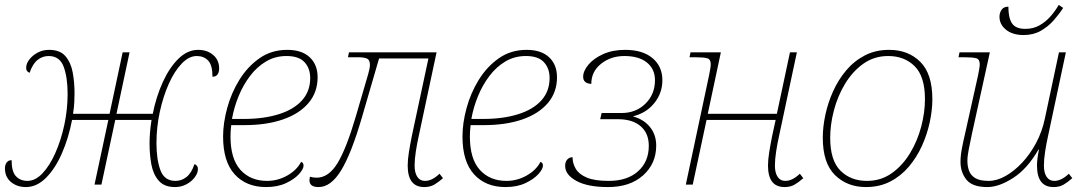

<svg xmlns="http://www.w3.org/2000/svg" viewBox="-40 -748 4404 778"><path d="M65 10Q29 10 4.5 -10.5Q-20 -31 -20 -66Q-20 -80 -13 -89.5Q-6 -99 7 -99Q7 -52 25 -33.5Q43 -15 71 -15Q103 -15 132 -45.5Q161 -76 184 -127.5Q207 -179 220.5 -241.5Q234 -304 234 -368Q234 -434 218 -477.5Q202 -521 157 -521Q132 -521 112 -505Q92 -489 80 -453Q66 -458 66 -473Q66 -490 78.5 -506.5Q91 -523 112 -534.5Q133 -546 159 -546Q203 -546 225 -520.5Q247 -495 254.5 -455Q262 -415 262 -369Q262 -353 261 -333Q260 -313 256 -287H404L457 -536H485L432 -287H579Q593 -357 620 -416Q647 -475 683.5 -510.5Q720 -546 763 -546Q799 -546 823.5 -525.5Q848 -505 848 -470Q848 -456 841.5 -446.5Q835 -437 821 -437Q821 -484 803.5 -502.5Q786 -521 757 -521Q726 -521 696.5 -490.5Q667 -460 644 -408.5Q621 -357 607.5 -294.5Q594 -232 594 -168Q594 -102 610 -58.5Q626 -15 671 -15Q696 -15 716 -31Q736 -47 748 -83Q762 -78 762 -63Q762 -47 749.5 -30Q737 -13 716 -1.5Q695 10 669 10Q626 10 603.5 -15.5Q581 -41 573.5 -81Q566 -121 566 -167Q566 -186 567.5 -207Q569 -228 574 -262H427L371 0H343L399 -262H252Q238 -189 211 -127Q184 -65 146.5 -27.5Q109 10 65 10Z M1038 10Q958 10 911 -41.5Q864 -93 864 -195Q864 -249 880.5 -310Q897 -371 930 -424.5Q963 -478 1011.5 -512Q1060 -546 1124 -546Q1183 -546 1215 -516Q1247 -486 1247 -435Q1247 -374 1210 -330.5Q1173 -287 1106.5 -264Q1040 -241 951 -241H897Q894 -217 894 -195Q894 -104 934.5 -59.5Q975 -15 1042 -15Q1086 -15 1124.5 -37Q1163 -59 1180 -92Q1190 -89 1190 -77Q1190 -63 1171.5 -42.5Q1153 -22 1119 -6Q1085 10 1038 10ZM900 -266H947Q1028 -266 1089 -285Q1150 -304 1183.5 -341Q1217 -378 1217 -432Q1217 -471 1194 -496Q1171 -521 1121 -521Q1075 -521 1038 -499Q1001 -477 973 -440Q945 -403 926.5 -357.5Q908 -312 900 -266Z M1251 10Q1214 10 1214 -17Q1214 -21 1214.5 -24.5Q1215 -28 1216 -32Q1228 -28 1243 -28Q1292 -28 1328 -87.5Q1364 -147 1402 -277L1452 -448Q1455 -459 1457 -468.5Q1459 -478 1459 -485Q1459 -506 1446 -511Q1433 -516 1412 -516H1370L1374 -536H1729L1657 -198Q1650 -167 1645 -134.5Q1640 -102 1640 -77Q1640 -48 1651 -31.5Q1662 -15 1682 -15Q1711 -15 1741 -44L1755 -26Q1737 -10 1720 0Q1703 10 1679 10Q1612 10 1612 -77Q1612 -101 1617 -132Q1622 -163 1629 -198L1696 -511H1496L1427 -274Q1384 -126 1342.5 -58Q1301 10 1251 10Z M2008 10Q1928 10 1881 -41.5Q1834 -93 1834 -195Q1834 -249 1850.5 -310Q1867 -371 1900 -424.5Q1933 -478 1981.5 -512Q2030 -546 2094 -546Q2153 -546 2185 -516Q2217 -486 2217 -435Q2217 -374 2180 -330.5Q2143 -287 2076.5 -264Q2010 -241 1921 -241H1867Q1864 -217 1864 -195Q1864 -104 1904.5 -59.5Q1945 -15 2012 -15Q2056 -15 2094.5 -37Q2133 -59 2150 -92Q2160 -89 2160 -77Q2160 -63 2141.5 -42.5Q2123 -22 2089 -6Q2055 10 2008 10ZM1870 -266H1917Q1998 -266 2059 -285Q2120 -304 2153.5 -341Q2187 -378 2187 -432Q2187 -471 2164 -496Q2141 -521 2091 -521Q2045 -521 2008 -499Q1971 -477 1943 -440Q1915 -403 1896.5 -357.5Q1878 -312 1870 -266Z M2424 10Q2341 10 2295.5 -15Q2250 -40 2250 -76Q2250 -92 2258.5 -101.5Q2267 -111 2280 -111Q2280 -86 2293 -64Q2306 -42 2337.5 -28.5Q2369 -15 2427 -15Q2502 -15 2545.5 -54Q2589 -93 2589 -157Q2589 -208 2556 -236.5Q2523 -265 2464 -265H2392L2398 -290H2478Q2537 -290 2575.5 -328Q2614 -366 2614 -423Q2614 -468 2581.5 -494.5Q2549 -521 2490 -521Q2435 -521 2395.5 -489.5Q2356 -458 2356 -408Q2323 -410 2323 -437Q2323 -460 2344 -485.5Q2365 -511 2403.5 -528.5Q2442 -546 2493 -546Q2564 -546 2604 -512.5Q2644 -479 2644 -423Q2644 -371 2611.5 -330.5Q2579 -290 2526 -277V-276Q2569 -264 2594 -233Q2619 -202 2619 -158Q2619 -85 2566 -37.5Q2513 10 2424 10Z M3139 10Q3072 10 3072 -77Q3072 -101 3077 -132Q3082 -163 3089 -198L3103 -262H2823L2767 0H2739L2833 -442Q2836 -457 2838 -468.5Q2840 -480 2840 -488Q2840 -508 2825.5 -512Q2811 -516 2776 -516H2754L2758 -536H2881L2828 -287H3108L3161 -536H3189L3117 -198Q3110 -167 3105 -134.5Q3100 -102 3100 -77Q3100 -48 3111 -31.5Q3122 -15 3142 -15Q3171 -15 3201 -44L3215 -26Q3197 -10 3180 0Q3163 10 3139 10Z M3469 10Q3393 10 3343.5 -38.5Q3294 -87 3294 -190Q3294 -234 3304.5 -283Q3315 -332 3336 -378.5Q3357 -425 3389 -463Q3421 -501 3464.5 -523.5Q3508 -546 3563 -546Q3640 -546 3689 -497.5Q3738 -449 3738 -346Q3738 -302 3727.5 -253Q3717 -204 3696 -157.5Q3675 -111 3643 -73Q3611 -35 3567.5 -12.5Q3524 10 3469 10ZM3473 -15Q3530 -15 3574 -46.5Q3618 -78 3648 -128Q3678 -178 3693 -235.5Q3708 -293 3708 -346Q3708 -438 3666.5 -479.5Q3625 -521 3559 -521Q3502 -521 3458 -489.5Q3414 -458 3384 -408Q3354 -358 3339 -300.5Q3324 -243 3324 -190Q3324 -98 3365.5 -56.5Q3407 -15 3473 -15Z M4108 -606Q4063 -606 4036.5 -627.5Q4010 -649 4010 -680Q4010 -696 4018.5 -708.5Q4027 -721 4046 -721Q4046 -675 4061 -653Q4076 -631 4115 -631Q4147 -631 4172.5 -645.5Q4198 -660 4217.5 -682.5Q4237 -705 4250 -728L4268 -716Q4252 -691 4229.5 -665.5Q4207 -640 4177 -623Q4147 -606 4108 -606ZM3961 10Q3900 10 3876 -20Q3852 -50 3852 -92Q3852 -117 3858 -148Q3864 -179 3870 -204L3923 -442Q3926 -457 3928 -468.5Q3930 -480 3930 -488Q3930 -508 3915.5 -512Q3901 -516 3866 -516H3844L3848 -536H3971L3898 -204Q3891 -170 3885.5 -143Q3880 -116 3880 -96Q3880 -75 3886.5 -56.5Q3893 -38 3911.5 -26.5Q3930 -15 3966 -15Q3999 -15 4034 -34.5Q4069 -54 4101.5 -88.5Q4134 -123 4158.5 -169Q4183 -215 4194 -268L4251 -536H4279L4207 -198Q4200 -167 4195 -134.5Q4190 -102 4190 -77Q4190 -48 4201 -31.5Q4212 -15 4232 -15Q4261 -15 4291 -44L4305 -26Q4287 -10 4270 0Q4253 10 4229 10Q4162 10 4162 -77Q4162 -104 4170 -142H4168Q4123 -64 4065.5 -27Q4008 10 3961 10Z"/></svg>

Font: Noto Serif Thin
Style: Italic
Weight: 100
Italic angle: -12°
Designer: Monotype Design Team
Foundry: Monotype Imaging Inc.
Version: Version 2.014; ttfautohint (v1.8.4.7-5d5b)